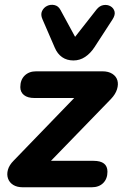

<svg xmlns="http://www.w3.org/2000/svg" viewBox="-20 -793 520 813"><path d="M77 0Q52 0 36 -10Q20 -20 14 -37Q8 -54 13.5 -74Q19 -94 38 -113L328 -413L332 -378H126Q97 -378 81.5 -390.5Q66 -403 66 -424Q66 -455 84.5 -473Q103 -491 133 -491H414Q439 -491 455.5 -480.5Q472 -470 477 -453Q482 -436 475.5 -415Q469 -394 450 -374L158 -73L154 -112H376Q435 -112 435 -66Q435 -36 417 -18Q399 0 368 0ZM291 -537Q263 -537 243 -551Q223 -565 212 -591L160 -711Q151 -731 158 -746Q165 -761 179.5 -768Q194 -775 210.5 -771.5Q227 -768 236 -751L298 -637L389 -753Q402 -769 418.5 -771.5Q435 -774 448 -766.5Q461 -759 465 -744.5Q469 -730 456 -710L380 -593Q363 -567 340.5 -552Q318 -537 291 -537Z"/></svg>

Font: Nunito ExtraLight ExtraBold
Style: Italic
Weight: 800
Italic angle: -9°
Version: Version 3.602